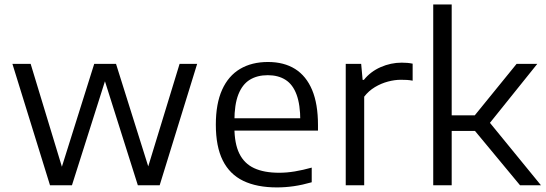

<svg xmlns="http://www.w3.org/2000/svg" viewBox="-20 -828 2438 858"><path d="M203.5 0 35.5 -542.5H117L260.5 -70H252.5L401 -542.5H498.5L647 -70H638L782.5 -542.5H861L693.5 0H596L444.5 -479H453.5L301.5 0Z M1217.5 9.5Q1128 9.5 1067.2 -19.8Q1006.5 -49 975.5 -111Q944.5 -173 944.5 -271Q944.5 -364.5 972.5 -426.8Q1000.5 -489 1052.8 -520Q1105 -551 1177.5 -551Q1249 -551 1298.8 -519.8Q1348.5 -488.5 1374.8 -426Q1401 -363.5 1401 -269V-244.5H983.5V-299.5H1342.5L1322 -287.5Q1322 -360.5 1305.2 -405.5Q1288.5 -450.5 1256 -471.2Q1223.5 -492 1176.5 -492Q1129.5 -492 1096.2 -471.5Q1063 -451 1045.2 -406Q1027.5 -361 1027.5 -287.5V-260Q1027.5 -186.5 1049.5 -141.8Q1071.5 -97 1115.8 -76.5Q1160 -56 1227.5 -56Q1261.5 -56 1297.5 -62Q1333.5 -68 1373 -79V-13.5Q1331 -1.5 1293 4Q1255 9.5 1217.5 9.5Z M1525 0V-542.5H1594L1600.5 -471H1606Q1635.5 -508 1681 -528Q1726.5 -548 1775 -548Q1788.5 -548 1800.2 -547Q1812 -546 1824 -543.5V-467.5Q1811.5 -470 1798.5 -470.8Q1785.5 -471.5 1771 -471.5Q1744 -471.5 1713.8 -463.5Q1683.5 -455.5 1655.5 -438.8Q1627.5 -422 1607.5 -396V0Z M2304 0 2073.5 -278 2288.5 -542.5H2381L2160.5 -268V-290L2397.5 0ZM1988.5 -243V-312.5H2109V-243ZM1916 0V-808H1998.5V0Z"/></svg>

Font: Encode Sans SemiExpanded
Style: Regular
Weight: 400
Width: 6
Designer: Multiple Designers
Foundry: Impallari Type
Version: Version 3.002